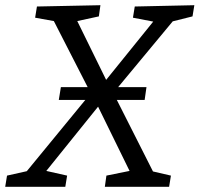

<svg xmlns="http://www.w3.org/2000/svg" viewBox="-38 -718 767 738"><path d="M196 -383H299L169 -637L97 -650L104 -693L348 -698L342 -655L259 -637L370 -411L551 -635L473 -650L480 -693L709 -698L702 -655L626 -636L416 -383H525L518 -334H411L550 -59L619 -43L612 0H365L371 -43L460 -61L339 -308L140 -61L220 -43L213 0H-18L-11 -43L65 -60L290 -334H188Z"/></svg>

Font: Bitter
Style: Italic
Weight: 400
Italic angle: -9°
Designer: Sol Matas, and Bitter project Authors
Foundry: Sol Matas
Version: Version 2.001